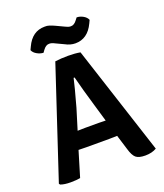

<svg xmlns="http://www.w3.org/2000/svg" viewBox="-161 -998 947 1112"><g transform="rotate(-20 312.5 -442.5)"><path d="M426 -155 377 -154H237L188 -155L141 1Q120 6 81.5 6Q43 6 19 -3L14 -10L237 -683Q274 -688 317 -688Q360 -688 392 -682L611 -9Q582 8 541.5 8Q501 8 483.5 -7Q466 -22 454 -64ZM221 -261 266 -262H352L394 -261L364 -363Q330 -477 310 -557H304Q295 -514 260 -388ZM321 -758 270 -782Q263 -786 255 -788.5Q247 -791 239 -791Q218 -792 200 -767L190 -753Q170 -754 150.5 -765Q131 -776 124 -793L133 -812Q170 -893 247 -893Q262 -894 277 -889Q292 -884 309 -876L360 -852Q368 -848 375.5 -845.5Q383 -843 391 -843Q412 -842 430 -867L440 -880Q460 -880 479.5 -869Q499 -858 506 -841L497 -822Q459 -741 383 -741Q352 -741 321 -758Z"/></g></svg>

Font: Signika
Style: Semibold
Weight: 600
Designer: Anna Giedrys
Foundry: Anna Giedrys
Version: Version 1.001